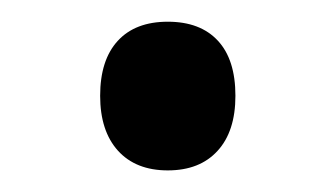

<svg xmlns="http://www.w3.org/2000/svg" viewBox="-20 -142 308 176"><path d="M133.8 -122.1Q163.6 -122.1 179.7 -104.7Q195.8 -87.4 195.8 -54.2Q195.8 -21.5 179.4 -3.7Q163.1 14.2 133.8 14.2Q104.5 14.2 88.1 -3.9Q71.8 -22 71.8 -54.2Q71.8 -86.9 87.9 -104.5Q104 -122.1 133.8 -122.1Z"/></svg>

Font: Noto Sans Gurmukhi UI
Style: Regular
Weight: 400
Designer: Monotype Design Team
Foundry: Monotype Imaging Inc.
Version: Version 1.03